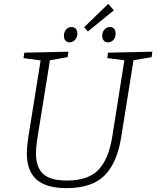

<svg xmlns="http://www.w3.org/2000/svg" viewBox="-20 -961 804 988"><path d="M764 -695 760 -667 667 -651 604 -257Q583 -123 518 -58Q453 7 323 7Q217 7 167.5 -37.5Q118 -82 118 -173Q118 -202 125 -251L189 -650L101 -662L105 -690L332 -695L328 -667L237 -651L172 -247Q165 -200 165 -174Q165 -100 202 -66Q239 -32 324 -32Q435 -32 487.5 -88Q540 -144 558 -260L620 -651L532 -662L536 -690ZM566 -908 432 -799 413 -821 537 -941ZM309 -777Q309 -796 320 -809Q331 -822 348 -822Q362 -822 370 -813Q378 -804 378 -788Q378 -769 366 -756Q354 -743 338 -743Q325 -743 317 -752Q309 -761 309 -777ZM506 -777Q506 -796 517.5 -809Q529 -822 546 -822Q559 -822 567 -813Q575 -804 575 -788Q575 -768 563.5 -755.5Q552 -743 536 -743Q522 -743 514 -752Q506 -761 506 -777Z"/></svg>

Font: Bitter Pro Light
Style: Italic
Weight: 300
Italic angle: -9°
Designer: Sol Matas, and Bitter project Authors
Foundry: Sol Matas
Version: Version 1.010